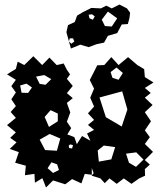

<svg xmlns="http://www.w3.org/2000/svg" viewBox="-20 -797 714 847"><path d="M214 -1 183 30 167 -11 134 9 132 -30 90 -24 94 -66 47 -79 63 -126 23 -140 53 -169 25 -189 50 -213 11 -245 50 -277 27 -303 50 -329 30 -359 50 -389 30 -417 50 -445 11 -469 50 -493 58 -525 87 -510 127 -549 166 -510 198 -543 230 -510 261 -517 275 -489 289 -469 275 -449 301 -418 275 -386 301 -364 275 -343 290 -301 275 -260 294 -232 277 -204 308 -192 319 -161 342 -197 379 -176 364 -208 395 -224 368 -246 395 -268 368 -297 395 -327 378 -366 395 -406 376 -444 395 -481 409 -509 440 -510 471 -545 503 -510 545 -545 586 -510 616 -492 619 -457 657 -433 619 -409 645 -387 619 -366 653 -334 619 -302 646 -262 619 -222 641 -192 619 -162 655 -127 619 -91 641 -71 619 -51 620 -22 594 -10 560 14 526 -10 495 14 463 -10 442 11 423 -10 384 -22 393 -33 385 -56V-26L354 -30L339 12L298 -7L268 16ZM522 -475 494 -499 468 -479 476 -454 503 -445ZM206 -448 175 -466 139 -459 155 -427 181 -423ZM97 -428 69 -420 75 -388 104 -387 121 -411ZM519 -394 419 -367 447 -280 517 -239 542 -314ZM235 -296 203 -311 177 -281 196 -237 235 -262ZM246 -186 199 -206 155 -181 179 -135 231 -132ZM302 -157 289 -160 283 -154 285 -144 298 -142ZM488 -148 438 -155 411 -133 416 -84 471 -94ZM581 -125 536 -119 549 -79 580 -61 613 -93ZM232 -72 207 -81 190 -55 214 -34 240 -47ZM273 -655 280 -686 310 -700 320 -728 345 -743 383 -762 425 -760 449 -772 473 -760 507 -777 540 -760 554 -741 551 -717 544 -691 517 -689 497 -651 456 -639 439 -609 406 -602 371 -589 334 -600 293 -583 284 -614V-615ZM497 -716 456 -746 429 -710 443 -682 473 -680ZM386 -734 371 -732 375 -716 390 -710 398 -725ZM302 -628H288L284 -615V-614L295 -604L308 -614Z"/></svg>

Font: Rubik Gemstones
Style: Regular
Weight: 400
Designer: Hubert and Fischer, NaN
Foundry: Hubert and Fischer, NaN
Version: Version 2.200